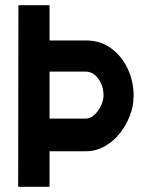

<svg xmlns="http://www.w3.org/2000/svg" viewBox="-20 -720 575 740"><path d="M50 0 51 -700H171V-564H313Q367 -564 408 -534Q449 -504 472 -455.5Q495 -407 495 -351Q495 -312 480.5 -274Q466 -236 441 -205Q416 -174 382.5 -155.5Q349 -137 310 -137H171V0ZM171 -263H310Q329 -263 344.5 -278Q360 -293 369.5 -313.5Q379 -334 379 -351Q379 -389 359 -416.5Q339 -444 310 -444H171Z"/></svg>

Font: Kulim Park
Style: Bold
Weight: 700
Designer: Noponies / Dale Sattler
Foundry: Noponies
Version: Version 1.000; ttfautohint (v1.8.3)